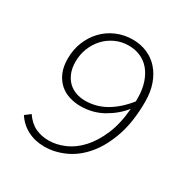

<svg xmlns="http://www.w3.org/2000/svg" viewBox="-153 -784 906 929"><g transform="rotate(30 300.0 -319.5)"><path d="M274 -279Q337 -279 390.5 -310Q444 -341 490 -399V-416Q490 -464 477.5 -501.5Q465 -539 443.5 -564.5Q422 -590 392 -603Q362 -616 327 -616Q286 -616 252 -600Q218 -584 193.5 -557.5Q169 -531 155 -495.5Q141 -460 141 -421Q141 -383 152.5 -356Q164 -329 182.5 -312Q201 -295 225 -287Q249 -279 274 -279ZM215 12Q163 12 121.5 -9.5Q80 -31 54 -71L84 -94Q111 -55 144.5 -39.5Q178 -24 218 -24Q262 -24 307 -43.5Q352 -63 389.5 -104Q427 -145 453.5 -207.5Q480 -270 487 -356Q450 -309 393.5 -277Q337 -245 268 -245Q236 -245 205.5 -254.5Q175 -264 152 -284.5Q129 -305 115 -337Q101 -369 101 -414Q101 -465 118.5 -508Q136 -551 166.5 -583Q197 -615 239 -633Q281 -651 329 -651Q373 -651 410 -635Q447 -619 473.5 -589Q500 -559 515 -516.5Q530 -474 530 -420Q530 -309 502.5 -228Q475 -147 430.5 -93.5Q386 -40 329.5 -14Q273 12 215 12Z"/></g></svg>

Font: Source Code Pro Light
Style: Italic
Weight: 300
Italic angle: -11°
Monospace: yes
Designer: Paul D. Hunt, Teo Tuominen
Foundry: Adobe Systems Incorporated
Version: Version 1.050;PS 1.000;hotconv 16.6.51;makeotf.lib2.5.65220